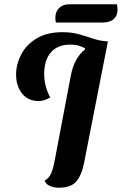

<svg xmlns="http://www.w3.org/2000/svg" viewBox="-20 -853 568 895"><path d="M256 22Q231 22 212 13.5Q193 5 188 -11Q208 -22 218 -44Q228 -66 236 -110L310 -500Q326 -584 377 -623L376 -628Q367 -633 351 -639Q335 -645 306 -645Q249 -645 217.5 -609Q186 -573 186 -509Q186 -481 192.5 -454Q199 -427 214 -399Q202 -391 188 -386.5Q174 -382 161 -382Q111 -382 83 -417Q55 -452 55 -505Q55 -553 78.5 -598.5Q102 -644 150 -673.5Q198 -703 271 -703Q314 -703 349 -693Q384 -683 415.5 -672.5Q447 -662 482 -660H483L372 -94Q360 -34 334.5 -6Q309 22 256 22ZM241 -748Q239 -753 238.5 -760Q238 -767 238 -771Q238 -798 255.5 -815.5Q273 -833 302 -833H525Q528 -821 528 -808Q528 -780 510 -764Q492 -748 458 -748Z"/></svg>

Font: Sansita Swashed Medium
Style: Regular
Weight: 500
Designer: Pablo Cosgaya
Foundry: Omnibus-Type
Version: Version 1.003; ttfautohint (v1.8.3)